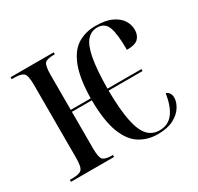

<svg xmlns="http://www.w3.org/2000/svg" viewBox="-124 -693 880 852"><g transform="rotate(-30 316.5 -267.5)"><path d="M458 10Q406 10 365.5 -15.5Q325 -41 302 -101.5Q279 -162 278 -267H176V-81Q176 -35 186.5 -22.5Q197 -10 234 -10H238V0H17V-10H30Q66 -10 78 -22Q90 -34 90 -81V-455Q90 -502 78 -514Q66 -526 30 -526H17V-536H238V-526H231Q196 -526 186 -513.5Q176 -501 176 -455V-277H278Q280 -381 303.5 -439.5Q327 -498 366.5 -521.5Q406 -545 456 -545Q508 -545 539.5 -530Q571 -515 585.5 -492Q600 -469 600 -443Q600 -416 584 -399.5Q568 -383 525 -383Q525 -466 511.5 -500.5Q498 -535 460 -535Q429 -535 408 -512Q387 -489 376 -433Q365 -377 364 -277H538V-267H364Q365 -169 377 -110.5Q389 -52 412.5 -26.5Q436 -1 473 -1Q517 -1 542.5 -34Q568 -67 578 -131Q601 -122 601 -94Q601 -72 585.5 -47.5Q570 -23 538.5 -6.5Q507 10 458 10Z"/></g></svg>

Font: Noto Serif Display ExtraCondensed
Style: Regular
Weight: 400
Width: 2
Designer: Monotype Design Team
Foundry: Monotype Imaging Inc.
Version: Version 2.009